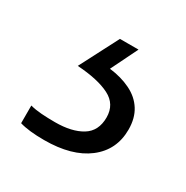

<svg xmlns="http://www.w3.org/2000/svg" viewBox="-73 -63 356 367"><g transform="rotate(30 104.5 120.0)"><path d="M196 142Q196 187 161.5 213.5Q127 240 66 240Q49 240 35.5 238.5Q22 237 12 234V195Q23 198 37 199Q51 200 67 200Q104 200 126 186.5Q148 173 148 143Q148 114 122.5 101Q97 88 51 85L95 0H136L107 59Q133 62 153.5 72Q174 82 185 99.5Q196 117 196 142Z"/></g></svg>

Font: Noto Sans Cham Light
Style: Regular
Weight: 300
Version: Version 2.002